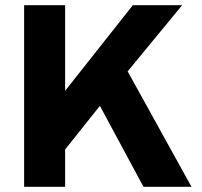

<svg xmlns="http://www.w3.org/2000/svg" viewBox="-20 -720 780 740"><path d="M73 0V-700H231V-370L492 -700H682L472 -445L718 0H533L365 -312L231 -144V0Z"/></svg>

Font: Overpass Black
Style: Regular
Weight: 900
Designer: Delve Withrington, Dave Bailey, Thomas Jockin
Foundry: Delve Fonts LLC
Version: Version 4.000; ttfautohint (v1.8.3)